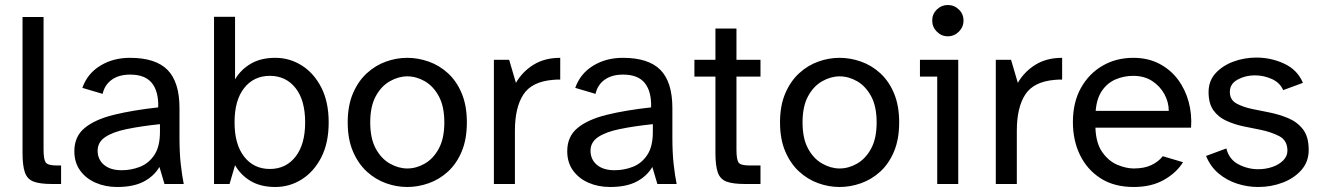

<svg xmlns="http://www.w3.org/2000/svg" viewBox="-20 -735 5278 767"><path d="M187 0Q140 0 114.5 -9.5Q89 -19 79.5 -46Q70 -73 70 -124V-667H154V-138Q154 -100 162 -87Q170 -74 205 -74H224V0Z M448 12Q401 12 362 -5Q323 -22 300 -54Q277 -86 277 -131Q277 -190 318.5 -224Q360 -258 435.5 -276.5Q511 -295 612 -306Q614 -369 587 -403Q560 -437 500 -437Q455 -437 426.5 -416.5Q398 -396 390 -360L309 -384Q329 -441 380.5 -472.5Q432 -504 499 -504Q602 -504 649.5 -455.5Q697 -407 697 -303V-187Q697 -125 702 -80Q707 -35 714 0H637L617 -68Q595 -31 554 -9.5Q513 12 448 12ZM466 -55Q505 -55 540 -69Q575 -83 597 -116.5Q619 -150 619 -208V-239Q543 -231 487 -219.5Q431 -208 400.5 -187.5Q370 -167 370 -133Q370 -98 395.5 -76.5Q421 -55 466 -55Z M1080 12Q1022 12 982 -11.5Q942 -35 919 -75L897 0H835V-668H919V-418Q942 -457 982 -480.5Q1022 -504 1080 -504Q1137 -504 1185.5 -473.5Q1234 -443 1263.5 -385.5Q1293 -328 1293 -246Q1293 -164 1263.5 -106.5Q1234 -49 1185.5 -18.5Q1137 12 1080 12ZM1058 -60Q1122 -60 1160.5 -109Q1199 -158 1199 -246Q1199 -335 1160.5 -383.5Q1122 -432 1058 -432Q994 -432 955.5 -383.5Q917 -335 917 -246Q917 -158 955.5 -109Q994 -60 1058 -60Z M1607 12Q1564 12 1522 -3Q1480 -18 1445.5 -49.5Q1411 -81 1390 -130Q1369 -179 1369 -246Q1369 -313 1390 -362Q1411 -411 1445.5 -442.5Q1480 -474 1522 -489Q1564 -504 1607 -504Q1650 -504 1692.5 -489Q1735 -474 1769.5 -442.5Q1804 -411 1824.5 -362Q1845 -313 1845 -246Q1845 -179 1824.5 -130Q1804 -81 1769.5 -49.5Q1735 -18 1692.5 -3Q1650 12 1607 12ZM1607 -62Q1643 -62 1677 -81.5Q1711 -101 1733 -141.5Q1755 -182 1755 -246Q1755 -310 1733 -350.5Q1711 -391 1677 -410.5Q1643 -430 1607 -430Q1572 -430 1537.5 -410.5Q1503 -391 1481 -350.5Q1459 -310 1459 -246Q1459 -182 1481 -141.5Q1503 -101 1537.5 -81.5Q1572 -62 1607 -62Z M1953 0V-496H2014L2041 -404Q2067 -449 2111.5 -476.5Q2156 -504 2218 -504V-417Q2211 -417 2203.5 -417Q2196 -417 2189 -416Q2104 -409 2070.5 -357Q2037 -305 2037 -213V0Z M2417 12Q2370 12 2331 -5Q2292 -22 2269 -54Q2246 -86 2246 -131Q2246 -190 2287.5 -224Q2329 -258 2404.5 -276.5Q2480 -295 2581 -306Q2583 -369 2556 -403Q2529 -437 2469 -437Q2424 -437 2395.5 -416.5Q2367 -396 2359 -360L2278 -384Q2298 -441 2349.5 -472.5Q2401 -504 2468 -504Q2571 -504 2618.5 -455.5Q2666 -407 2666 -303V-187Q2666 -125 2671 -80Q2676 -35 2683 0H2606L2586 -68Q2564 -31 2523 -9.5Q2482 12 2417 12ZM2435 -55Q2474 -55 2509 -69Q2544 -83 2566 -116.5Q2588 -150 2588 -208V-239Q2512 -231 2456 -219.5Q2400 -208 2369.5 -187.5Q2339 -167 2339 -133Q2339 -98 2364.5 -76.5Q2390 -55 2435 -55Z M2955 0Q2908 0 2882.5 -9.5Q2857 -19 2847.5 -46Q2838 -73 2838 -124V-429H2754V-496H2838V-621H2922V-496H3018V-429H2922V-138Q2922 -100 2929.5 -87Q2937 -74 2973 -74H3018V0Z M3334 12Q3291 12 3249 -3Q3207 -18 3172.5 -49.5Q3138 -81 3117 -130Q3096 -179 3096 -246Q3096 -313 3117 -362Q3138 -411 3172.5 -442.5Q3207 -474 3249 -489Q3291 -504 3334 -504Q3377 -504 3419.5 -489Q3462 -474 3496.5 -442.5Q3531 -411 3551.5 -362Q3572 -313 3572 -246Q3572 -179 3551.5 -130Q3531 -81 3496.5 -49.5Q3462 -18 3419.5 -3Q3377 12 3334 12ZM3334 -62Q3370 -62 3404 -81.5Q3438 -101 3460 -141.5Q3482 -182 3482 -246Q3482 -310 3460 -350.5Q3438 -391 3404 -410.5Q3370 -430 3334 -430Q3299 -430 3264.5 -410.5Q3230 -391 3208 -350.5Q3186 -310 3186 -246Q3186 -182 3208 -141.5Q3230 -101 3264.5 -81.5Q3299 -62 3334 -62Z M3766 -590Q3741 -590 3722.5 -608.5Q3704 -627 3704 -653Q3704 -679 3722.5 -697Q3741 -715 3766 -715Q3792 -715 3810.5 -697Q3829 -679 3829 -653Q3829 -627 3810.5 -608.5Q3792 -590 3766 -590ZM3724 0V-429H3655V-496H3808V0Z M3958 0V-496H4019L4046 -404Q4072 -449 4116.5 -476.5Q4161 -504 4223 -504V-417Q4216 -417 4208.5 -417Q4201 -417 4194 -416Q4109 -409 4075.5 -357Q4042 -305 4042 -213V0Z M4509 12Q4431 12 4377 -22.5Q4323 -57 4294.5 -115.5Q4266 -174 4266 -247Q4266 -326 4298 -383.5Q4330 -441 4384.5 -472.5Q4439 -504 4507 -504Q4566 -504 4611 -480.5Q4656 -457 4685.5 -417.5Q4715 -378 4728.5 -328Q4742 -278 4738 -225H4356Q4358 -163 4383.5 -127Q4409 -91 4444 -76.5Q4479 -62 4509 -62Q4551 -62 4579.5 -75.5Q4608 -89 4625 -111L4706 -87Q4679 -44 4629 -16Q4579 12 4509 12ZM4357 -292H4649Q4649 -327 4631.5 -359Q4614 -391 4582.5 -411.5Q4551 -432 4507 -432Q4470 -432 4437 -418Q4404 -404 4382.5 -373Q4361 -342 4357 -292Z M5006 12Q4963 12 4921.5 -1.5Q4880 -15 4847.5 -42.5Q4815 -70 4798 -112L4879 -142Q4890 -98 4927.5 -78.5Q4965 -59 5006 -59Q5036 -59 5062.5 -68Q5089 -77 5106 -94Q5123 -111 5123 -133Q5123 -174 5090.5 -191Q5058 -208 5013 -217L4944 -231Q4908 -239 4877 -253.5Q4846 -268 4827 -295Q4808 -322 4808 -367Q4808 -412 4836 -442.5Q4864 -473 4907.5 -489Q4951 -505 4999 -505Q5058 -505 5110.5 -480.5Q5163 -456 5185 -404L5106 -375Q5093 -405 5060.5 -419.5Q5028 -434 4993 -434Q4955 -434 4924 -417Q4893 -400 4893 -368Q4893 -336 4919.5 -321.5Q4946 -307 4985 -299L5050 -286Q5090 -278 5126 -263Q5162 -248 5185 -218.5Q5208 -189 5208 -136Q5208 -89 5179 -56Q5150 -23 5104 -5.5Q5058 12 5006 12Z"/></svg>

Font: Atkinson Hyperlegible
Style: Regular
Weight: 400
Designer: Elliott Scott, Megan Eiswerth, Linus Boman, Theodore Petrosky
Foundry: Braille Institute
Version: Version 1.006; ttfautohint (v1.8.3)